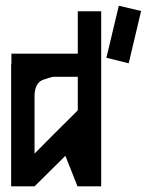

<svg xmlns="http://www.w3.org/2000/svg" viewBox="-20 -660 520 681"><path d="M102.5 -115.2Q153.3 -167 255.9 -268.6V-387.7H168.9Q161.1 -386.7 132.8 -377Q104.5 -366.2 102.5 -323.2ZM338.9 1H254.9Q240.2 -35.2 211.9 -107.4Q174.8 -71.3 102.5 1H19.5V-433.6H20.5V-469.7H255.9V-620.1H338.9ZM480.5 -621.1Q465.8 -559.6 436.5 -435.5Q410.2 -442.4 357.4 -455.1L401.4 -639.6Q427.7 -633.8 480.5 -621.1Z"/></svg>

Font: mr_KirucoupageG
Style: Regular
Weight: 400
Designer: Jan Henkel
Version: Version 1.00 May 25, 2020, initial release